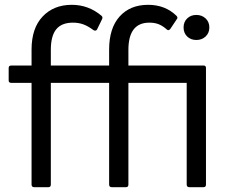

<svg xmlns="http://www.w3.org/2000/svg" viewBox="-20 -777 954 797"><path d="M122 0Q111 0 111 -11V-433H27Q16 -433 16 -443V-495Q16 -505 27 -505H111V-571Q111 -660 157 -708.5Q203 -757 278 -757Q348 -757 402 -711Q408 -705 403 -696L383 -655Q381 -651 377 -650Q373 -649 368 -652Q345 -669 325.5 -676Q306 -683 283 -683Q236 -683 213.5 -655.5Q191 -628 191 -570V-505H433V-571Q433 -660 476.5 -708.5Q520 -757 595 -757Q666 -757 713 -711Q720 -703 713 -696L687 -657Q684 -653 680 -652Q676 -651 672 -655Q655 -670 638.5 -676.5Q622 -683 600 -683Q513 -683 513 -570V-505H825Q835 -505 835 -495V-11Q835 0 825 0H766Q755 0 755 -11V-433H513V-11Q513 0 503 0H444Q433 0 433 -11V-433H191V-11Q191 0 181 0ZM742 -663Q742 -686 757 -700.5Q772 -715 795 -715Q818 -715 833.5 -700.5Q849 -686 849 -663Q849 -640 833.5 -625.5Q818 -611 795 -611Q772 -611 757 -625.5Q742 -640 742 -663Z"/></svg>

Font: LINE Seed Sans TH
Style: Regular
Weight: 400
Designer: Dalton Maag Ltd | Thai characters by Cadson Demak Co.,Ltd.
Foundry: Dalton Maag Ltd
Version: Version 1.002